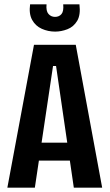

<svg xmlns="http://www.w3.org/2000/svg" viewBox="-20 -867 506 887"><path d="M14 0 137 -660H330L452 0H321L239 -562H225L141 0ZM115 -125V-208H358V-125ZM119 -847H195Q192 -816 204 -802.5Q216 -789 234 -789Q253 -789 264 -802Q275 -815 272 -847H347Q353 -798 336.5 -770.5Q320 -743 291.5 -732Q263 -721 235 -721Q202 -721 173 -734Q144 -747 128.5 -775Q113 -803 119 -847Z"/></svg>

Font: Bricolage Grotesque 24pt Condensed SemiBold
Style: Regular
Weight: 600
Width: 3
Designer: Mathieu Triay
Foundry: Atelier Triay
Version: Version 1.001;gftools[0.9.33.dev8+g029e19f]